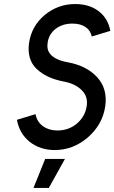

<svg xmlns="http://www.w3.org/2000/svg" viewBox="-20 -732 567 952"><path d="M146 200H222L302 56H204ZM353 -712Q267 -712 201 -657Q168 -629 149 -594.5Q130 -560 124 -519Q113 -437 161 -391Q210 -344 295 -328Q354 -317 386 -284Q417 -253 410 -206Q402 -154 361 -119Q320 -85 265 -85Q223 -85 192 -107Q163 -129 156 -166L64 -138Q76 -70 127 -29Q179 12 251 12Q343 12 416 -51Q489 -115 502 -206Q514 -293 461 -350Q409 -406 317 -423Q255 -434 230 -463Q211 -485 216 -519Q222 -563 256 -589Q290 -615 339 -615Q379 -615 404 -598Q429 -581 435 -551L527 -579Q516 -640 470 -676Q423 -712 353 -712Z"/></svg>

Font: Unageo
Style: Medium-Italic
Weight: 500
Designer: Richard Sepsi
Foundry: Richard Sepsi
Version: Version 2.000